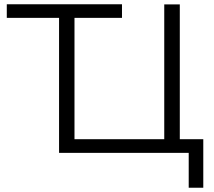

<svg xmlns="http://www.w3.org/2000/svg" viewBox="-20 -720 1007 905"><path d="M258.4 -656 277.6 -635.7H12V-700H555V-635.7H311.3L331.1 -656V-63.8H754.2V-699.4H827.5V0.6H258.4ZM869.5 164.8V-19.8L888.1 0.6H754.2V-63.8H938.2V164.8Z"/></svg>

Font: Montserrat Thin
Style: Regular
Weight: 100
Designer: Julieta Ulanovsky
Foundry: Julieta Ulanovsky
Version: Version 9.000